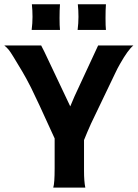

<svg xmlns="http://www.w3.org/2000/svg" viewBox="-23 -857 630 877"><path d="M220.2 0Q226.6 -19 226.6 -88.9V-224.6Q142.1 -410.6 118.7 -456.8Q95.2 -502.9 79.1 -529.8Q28.3 -615.7 17.8 -628.4Q7.3 -641.1 -3.4 -649.4H165Q170.4 -639.6 179.7 -620.6L297.9 -371.1Q306.2 -391.6 317.4 -417Q423.8 -646 425.3 -649.4H586.4Q561.5 -629.4 525.4 -565.4Q514.2 -546.4 502.9 -522L392.6 -292Q374 -250.5 360.8 -217.3V-77.1Q360.8 -28.3 366.7 0ZM460.9 -837.4Q459 -813 459 -775.1Q459 -737.3 460.9 -720.2H331.5Q335.4 -750.5 335.4 -780Q335.4 -809.6 332.5 -837.4ZM251 -837.4Q249 -813 249 -775.1Q249 -737.3 251 -720.2H121.6Q125.5 -750.5 125.5 -780Q125.5 -809.6 122.6 -837.4Z"/></svg>

Font: HammersmithOne
Style: Regular
Weight: 400
Designer: Nicole Fally
Foundry: Nicole Fally
Version: Version 1.003